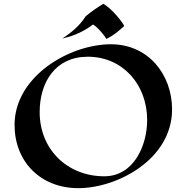

<svg xmlns="http://www.w3.org/2000/svg" viewBox="-20 -956 974 1002"><path d="M878 -385C878 -567 754 -725 559 -725C342 -725 56 -557 56 -304C56 -113 191 26 389 26C591 26 878 -124 878 -385ZM438 -660C622 -660 748 -513 748 -330C748 -199 680 -36 524 -36C333 -36 187 -175 187 -371C187 -527 269 -660 438 -660ZM628 -820C624 -835 563 -913 519 -936C483 -914 456 -895 427 -871C397 -823 354 -787 305 -755L347 -766C378 -776 427 -798 465 -828C485 -819 524 -773 535 -753C579 -773 615 -809 628 -820Z"/></svg>

Font: Eagle Lake
Style: Regular
Weight: 400
Designer: Astigmatic (AOETI)
Foundry: Astigmatic (AOETI)
Version: Version 1.000